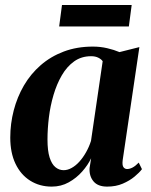

<svg xmlns="http://www.w3.org/2000/svg" viewBox="-20 -716 590 748"><path d="M458 -92.5Q455.5 -72.5 460.8 -65Q466 -57.5 475.5 -57.5Q485 -57.5 496.2 -63.2Q507.5 -69 520.5 -82.5L533 -57Q523.5 -44 504.2 -28Q485 -12 458.2 -0.5Q431.5 11 397.5 11Q361 11 344 -9.8Q327 -30.5 329 -61.5L335 -99.5Q322.5 -73 300.2 -47.8Q278 -22.5 248 -5.8Q218 11 181.5 11Q134.5 11 97.8 -12Q61 -35 40.5 -77.8Q20 -120.5 20 -180Q20 -234 33.5 -286Q47 -338 73.2 -383Q99.5 -428 138.5 -462Q177.5 -496 228.5 -515.2Q279.5 -534.5 342 -534.5Q371 -534.5 397.8 -528.2Q424.5 -522 445.5 -513L523 -532.5ZM380 -477.5Q374.5 -485.5 363 -491.2Q351.5 -497 335 -497Q297 -497 268.8 -476.8Q240.5 -456.5 220.8 -422.5Q201 -388.5 188.5 -346Q176 -303.5 170.5 -258.8Q165 -214 165 -172.5Q165 -129 173.2 -102.8Q181.5 -76.5 195.8 -64.8Q210 -53 228 -53Q243.5 -53 259.2 -61.8Q275 -70.5 289.2 -86.2Q303.5 -102 315.2 -122.8Q327 -143.5 334.5 -167ZM221.5 -696.5H493L482 -613H210.5Z"/></svg>

Font: Merriweather 96pt
Style: Bold Italic
Weight: 700
Italic angle: -7.8°
Version: Version 2.101